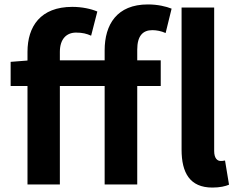

<svg xmlns="http://www.w3.org/2000/svg" viewBox="-20 -832 1076 866"><path d="M938 14C972 14 997 8 1013 1L995 -108C985 -106 981 -106 975 -106C961 -106 946 -117 946 -151V-798H799V-157C799 -53 836 14 938 14ZM28 -444H104V0H250V-444H452V0H599V-444H705V-560H599V-608C599 -670 624 -696 667 -696C686 -696 707 -692 727 -683L754 -793C729 -803 691 -812 647 -812C507 -812 452 -721 452 -605V-560H250V-598C250 -656 280 -685 323 -685C352 -685 371 -680 391 -671L419 -780C391 -792 350 -801 306 -801C163 -801 104 -713 104 -598V-559L28 -553Z"/></svg>

Font: Noto Sans Mono CJK HK
Style: Bold
Weight: 700
Designer: Ryoko NISHIZUKA 西塚涼子 (kana, bopomofo & ideographs); Paul D. Hunt (Latin, Greek & Cyrillic); Sandoll Communications 산돌커뮤니
Foundry: Adobe
Version: Version 2.004;hotconv 1.0.118;makeotfexe 2.5.65603